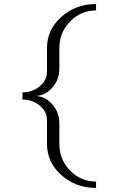

<svg xmlns="http://www.w3.org/2000/svg" viewBox="-20 -674 580 940"><path d="M210 -321.3V-438.5Q210 -528.3 280.3 -591.3Q350.6 -654.3 450.2 -654.3V-623Q376 -623 323.2 -568.8Q270.5 -514.6 270.5 -438.5V-338.9Q270.5 -283.2 234.9 -243.7Q199.2 -204.1 150.4 -204.1Q199.2 -204.1 234.9 -164.6Q270.5 -125 270.5 -69.3V30.3Q270.5 107.4 323.2 161.1Q376 214.8 450.2 214.8V246.1Q350.6 246.1 280.3 183.1Q210 120.1 210 30.3V-86.9Q210 -127.9 174.8 -157.2Q139.6 -186.5 89.8 -186.5V-221.7Q138.7 -221.7 174.3 -251.5Q210 -281.2 210 -321.3Z"/></svg>

Font: Lohit Tamil
Style: Regular
Weight: 400
Version: 2.91.1